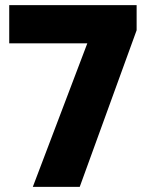

<svg xmlns="http://www.w3.org/2000/svg" viewBox="-20 -729 570 749"><path d="M108 0 340 -611H513L291 0ZM16 -560V-709H513V-611L459 -560Z"/></svg>

Font: Outfit ExtraBold
Style: Regular
Weight: 800
Designer: Rodrigo Fuenzalida
Foundry: fragTYPE
Version: Version 1.100;gftools[0.9.27]